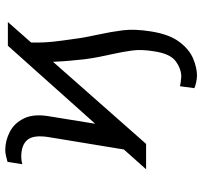

<svg xmlns="http://www.w3.org/2000/svg" viewBox="-40 -538 773 734"><g transform="rotate(-90 347.0 -171.5)"><path d="M163.4 0H66.4L142 -84.9L188.9 -369.7Q198.9 -429 179.3 -453.1Q159.8 -477.3 113.6 -477.3Q109 -477.3 100.3 -476.2Q91.6 -475.1 85.6 -473L94.8 -529.8Q104.4 -532.7 117.2 -535.5Q130 -538.4 139.6 -538.4Q175.8 -538.4 209.3 -521.1Q242.9 -503.9 261 -466.6Q279.1 -429.3 268.8 -369.7L240.4 -194.6L538.7 -528.4H629.3L550.8 -439.3Q550.1 -392 554.3 -354.2Q558.6 -316.4 562.9 -287.6Q563.9 -280.2 565 -273.3Q566.1 -266.3 566.8 -259.9Q570 -237.9 574 -218.6Q578.1 -199.2 581.7 -181.1Q592 -133.9 597.7 -88.8Q603.3 -43.7 593.4 18.5Q582.4 88.4 553.6 126.8Q524.9 165.1 489.5 179.9Q454.2 194.6 423.7 194.6Q413.7 194.6 397.5 191.1Q381.4 187.5 376.4 184.3L383.9 129.3Q391 131.4 402 132.6Q413 133.9 420.8 134.6Q451.7 133.9 480.1 112.6Q508.5 91.3 517.4 29.8Q525.2 -17.4 520.4 -53.1Q515.6 -88.8 506.4 -130.3Q501.4 -152.3 496.3 -178.1Q491.1 -203.8 486.9 -235.8Q484.4 -260.3 481.5 -290.1Q478.7 -320 477.3 -355.8Z"/></g></svg>

Font: Inter Extra Light  BETA
Style: Italic
Weight: 200
Italic angle: 9.39999°
Designer: Rasmus Andersson
Foundry: rsms
Version: Version 3.011;git-f93a4a705